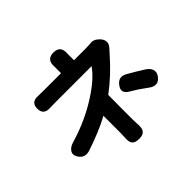

<svg xmlns="http://www.w3.org/2000/svg" viewBox="-189 -1054 1351 1351"><g transform="rotate(-45 486.5 -378.5)"><path d="M489 50Q450 50 435 32.5Q420 15 423 -24Q425 -60 425 -76V-243Q324 -188 179 -140Q124 -123 94 -169Q72 -202 91 -229Q108 -254 152 -265Q314 -314 449 -402Q564 -477 613 -549H436H259Q220 -549 198 -548Q131 -544 131 -608Q131 -672 201 -667Q222 -666 257 -666H426V-717Q426 -724 426 -730Q420 -807 491 -807Q561 -807 555 -732Q555 -725 555 -717V-666H672Q689 -666 719 -668Q754 -675 786 -643Q807 -623 810 -599Q813 -574 794 -554Q786 -546 772 -529Q763 -519 759 -515Q664 -406 553 -323Q553 -281 552 -184Q552 -105 552 -76Q552 -61 554 -26Q554 -24 554 -23Q556 15 541 32.5Q526 50 489 50ZM791 -157Q766 -176 732 -199Q707 -215 677 -233Q614 -268 661 -323Q696 -364 746 -336Q818 -295 866 -264Q896 -244 903 -219Q910 -193 890 -166Q850 -113 791 -157Z"/></g></svg>

Font: GenSenRounded JP B
Style: Regular
Weight: 700
Version: Version 1.501;PS 1;hotconv 16.6.51;makeotf.lib2.5.65220